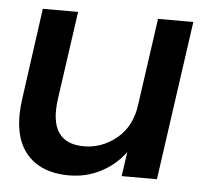

<svg xmlns="http://www.w3.org/2000/svg" viewBox="-43 -540 624 596"><g transform="rotate(5 269.0 -242.0)"><path d="M193 12Q101 12 56.5 -45.5Q12 -103 28 -214L67 -496H177L138 -221Q119 -82 231 -82Q287 -82 333 -119.5Q379 -157 388 -227L426 -496H536L466 0H356L367 -76Q337 -35 291.5 -11.5Q246 12 193 12Z"/></g></svg>

Font: Host Grotesk Medium
Style: Italic
Weight: 500
Italic angle: -8°
Designer: Doğukan Karapınar based on Poppins by Indian Type Foundry, Jonny Pinhorn
Foundry: Element Type
Version: Version 1.001; ttfautohint (v1.8.4.7-5d5b)